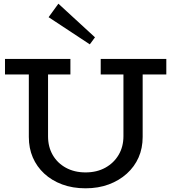

<svg xmlns="http://www.w3.org/2000/svg" viewBox="-20 -1005 927 1039"><path d="M443 14Q373 14 316.5 -7Q260 -28 219.5 -65.5Q179 -103 157.5 -153Q136 -203 136 -264V-641H240V-267Q240 -210 265.5 -166Q291 -122 337 -97Q383 -72 443 -72Q504 -72 550 -97.5Q596 -123 622 -167Q648 -211 648 -268V-641H752V-264Q752 -203 730 -153Q708 -103 666.5 -65.5Q625 -28 568.5 -7Q512 14 443 14ZM7 -602V-686H361V-602ZM525 -602V-686H880V-602ZM466 -765 243 -912 296 -985 494 -803Z"/></svg>

Font: BioRhyme ExtraBold
Style: Regular
Weight: 400
Version: Version 1.600;gftools[0.9.33]